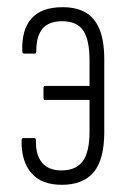

<svg xmlns="http://www.w3.org/2000/svg" viewBox="-20 -508 352 534"><path d="M152 6Q95 6 67 -27Q39 -60 40 -117Q40 -124 45 -124H75Q80 -124 80 -117Q79 -77 97 -55.5Q115 -34 151 -34Q191 -34 210 -59.5Q229 -85 229 -142V-230H104Q101 -230 101 -236V-263Q101 -269 104 -269H229V-340Q229 -397 211.5 -423Q194 -449 153 -449Q116 -449 98.5 -428.5Q81 -408 81 -367Q81 -359 77 -359H47Q44 -359 43 -360.5Q42 -362 42 -367Q40 -426 68 -457Q96 -488 154 -488Q193 -488 218.5 -473Q244 -458 257 -426Q270 -394 270 -342V-141Q270 -64 240.5 -29Q211 6 152 6Z"/></svg>

Font: Sofia Sans Extra Condensed Light
Style: Regular
Weight: 300
Designer: Botio Nikoltchev, Ani Petrova
Foundry: lettersoup
Version: Version 4.101